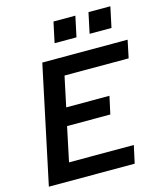

<svg xmlns="http://www.w3.org/2000/svg" viewBox="-131 -1005 937 1102"><g transform="rotate(-15 338.0 -454.5)"><path d="M21 0 169 -698H676L654 -593H273L235 -414H492L469 -309H212L169 -105H554L531 0ZM474 -787 500 -909H630L604 -787ZM266 -787 292 -909H422L396 -787Z"/></g></svg>

Font: Azeret Mono Thin Medium
Style: Italic
Weight: 500
Italic angle: -12°
Version: Version 1.002